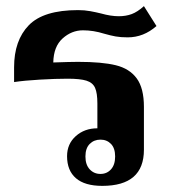

<svg xmlns="http://www.w3.org/2000/svg" viewBox="-20 -597 567 627"><path d="M199 -87Q199 -127 227.5 -152.5Q256 -178 298 -178V-259Q298 -293 290.5 -310Q283 -327 262.5 -333.5Q242 -340 201 -340Q162 -340 110.5 -337Q59 -334 26 -329V-377Q26 -465 74 -514.5Q122 -564 235 -564Q256 -564 275 -560.5Q294 -557 310 -553Q342 -544 368 -544Q391 -544 410 -551Q429 -558 450 -577L491 -512Q449 -475 397 -475Q374 -475 357.5 -478Q341 -481 320 -487Q285 -498 251 -498Q214 -498 184.5 -471.5Q155 -445 154 -393Q210 -395 235 -395Q313 -395 358 -384Q403 -373 426.5 -341Q450 -309 450 -248V-108Q450 10 314 10Q257 10 228 -15Q199 -40 199 -87ZM356 -86Q356 -113 342.5 -127Q329 -141 308 -141Q287 -141 273 -127Q259 -113 259 -86Q259 -59 273 -44Q287 -29 308 -29Q329 -29 342.5 -44Q356 -59 356 -86Z"/></svg>

Font: Trirong
Style: Bold
Weight: 700
Designer: Katatrad Team
Foundry: CadsonDemak
Version: Version 1.001